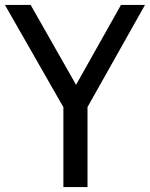

<svg xmlns="http://www.w3.org/2000/svg" viewBox="-41 -760 609 780"><path d="M216.5 0V-324.5L-21 -740H83.5L268 -415.5L450.5 -740H548L314.5 -325V0Z"/></svg>

Font: Encode Sans Condensed Condensed Medium
Style: Regular
Weight: 500
Width: 3
Designer: Multiple Designers
Foundry: Impallari Type
Version: Version 3.000; ttfautohint (v1.8.3) -l 8 -r 50 -G 200 -x 14 